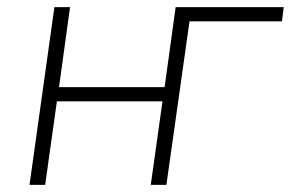

<svg xmlns="http://www.w3.org/2000/svg" viewBox="-20 -520 818 540"><path d="M437 -235H140L107 0H63L133 -500H177L146 -275H443L474 -500H778L773 -460H513L448 0H404Z"/></svg>

Font: Retni Sans Light
Style: Italic
Weight: 300
Italic angle: -8°
Designer: Vitaly Kuzmin
Foundry: ParaType Ltd.
Version: Version 1.00;June 10, 2019;FontCreator 11.5.0.2425 64-bit; t